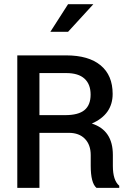

<svg xmlns="http://www.w3.org/2000/svg" viewBox="-20 -907 602 927"><path d="M312.5 -265.6H170.4V0H63.5V-639.6H299.8Q407.7 -639.6 465.8 -591.6Q523.9 -543.5 523.9 -453.6Q523.9 -354.5 423.3 -310.5Q524.9 -278.3 524.9 -159.2V-106Q524.9 -36.1 555.7 -10.3V0H445.8Q418 -23.4 418 -106.9V-158.2Q418 -208 389.9 -236.8Q361.8 -265.6 312.5 -265.6ZM170.4 -554.2V-351.1H294.4Q358.4 -351.1 387.9 -375.5Q417.5 -399.9 417.5 -450.2Q417.5 -500.5 387.9 -527.3Q358.4 -554.2 299.8 -554.2ZM223.1 -753.4 308.6 -886.7H430.7L308.6 -753.4Z"/></svg>

Font: Yantramanav Medium
Style: Regular
Weight: 500
Version: Version 1.001;PS 1.0;hotconv 1.0.72;makeotf.lib2.5.5900; ttf